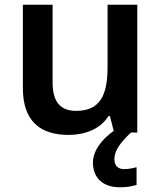

<svg xmlns="http://www.w3.org/2000/svg" viewBox="-20 -562 682 814"><path d="M465 113C465 76 490 43 535 0H562V-542H436V-277C436 -158 404 -92 303 -92C234 -92 203 -132 203 -213V-542H77V-188C77 -50 149 10 271 10C339 10 405 -14 440 -70H446L462 -7C415 26 374 75 374 127C374 191 415 232 488 232C518 232 539 228 559 222V147C547 150 527 155 506 155C481 155 465 141 465 113Z"/></svg>

Font: Noto Sans Telugu SemiBold
Style: Regular
Weight: 600
Designer: Jelle Bosma - Monotype Design Team
Foundry: Monotype Imaging Inc.
Version: Version 2.005